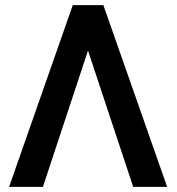

<svg xmlns="http://www.w3.org/2000/svg" viewBox="-20 -731 692 751"><path d="M501 0H633.8L384.3 -710.9H264.6L15.6 0H147.9L324.2 -533.2Z"/></svg>

Font: Roboto Medium
Style: Regular
Weight: 500
Designer: Google
Version: Version 2.137; 2017